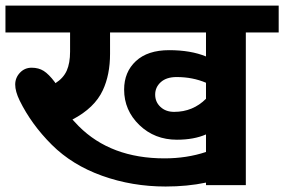

<svg xmlns="http://www.w3.org/2000/svg" viewBox="-35 -672 1032 697"><path d="M712.8 0V-9.1Q644.6 5.1 566.2 5.1Q444.4 5.1 335.7 -33.9Q227 -72.8 152.9 -146.6Q78.9 -220.4 36.4 -306.9Q20.2 -340.2 20.2 -365Q20.2 -389.8 37.4 -408Q54.6 -426.2 79.9 -426.2Q105.2 -426.2 123.6 -414.6Q142.1 -402.9 163.8 -374.1L166.3 -370.1Q195.1 -388.3 207.3 -415.6Q219.4 -442.9 219.4 -484.8V-554.1H-15.2V-651.7H976.7V-554.1H857.4V0ZM597.1 -265.9Q665.3 -265.9 712.8 -313.4V-371.6Q664.3 -392.3 606.2 -392.3Q569.3 -392.3 548.8 -373.9Q528.3 -355.4 528.3 -328.6Q528.3 -301.8 547.5 -283.9Q566.7 -265.9 597.1 -265.9ZM562.2 -97.1Q643.1 -97.1 712.8 -120.3V-184Q668.9 -164.8 607.2 -164.8Q526.3 -164.8 470.9 -218.1Q415.6 -271.5 415.6 -346.8Q415.6 -410.5 458.3 -450.2Q501 -489.9 579.1 -489.9Q657.2 -489.9 712.8 -467.1V-554.1H364.5V-476.7Q364.5 -400.4 338.2 -344.3Q308.4 -280.1 228 -238.1Q239.6 -225.5 250.8 -213.9Q367.5 -97.1 562.2 -97.1Z"/></svg>

Font: Khula
Style: Bold
Weight: 700
Designer: Erin McLaughlin, Steve Matteson
Version: Version 1.000;PS 1.0;hotconv 1.0.72;makeotf.lib2.5.5900; ttf